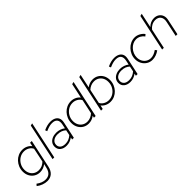

<svg xmlns="http://www.w3.org/2000/svg" viewBox="209 -1967 3437 3437"><g transform="rotate(-45 1928.0 -248.5)"><path d="M237 214Q186 214 131.5 194Q77 174 36 140L64 108Q107 140 149 156Q191 172 234 172Q357 172 389 39L409 -43Q339 10 259 10Q197 10 148 -19.5Q99 -49 71 -101Q43 -153 43 -218Q43 -277 64 -328Q85 -379 122 -418.5Q159 -458 208 -480Q257 -502 312 -502Q366 -502 412 -480Q458 -458 487 -419L502 -492H545L431 43Q413 126 363.5 170Q314 214 237 214ZM266 -32Q356 -32 420 -98L476 -365Q457 -407 412 -433.5Q367 -460 313 -460Q250 -460 199 -427.5Q148 -395 117.5 -341Q87 -287 87 -221Q87 -166 110 -123Q133 -80 173.5 -56Q214 -32 266 -32Z M579 0 728 -700 773 -711 622 0Z M928 10Q853 10 807 -28Q761 -66 761 -130Q761 -179 786.5 -214.5Q812 -250 857 -269.5Q902 -289 958 -289Q1005 -289 1049 -274Q1093 -259 1125 -233L1142 -314Q1157 -385 1128.5 -424Q1100 -463 1026 -463Q988 -463 950 -452.5Q912 -442 865 -421L850 -459Q901 -482 942 -492Q983 -502 1022 -502Q1080 -502 1121.5 -481.5Q1163 -461 1181 -420.5Q1199 -380 1186 -318L1118 0H1075L1084 -43Q1050 -18 1011 -4Q972 10 928 10ZM936 -29Q982 -29 1021 -45Q1060 -61 1095 -92L1116 -192Q1055 -251 954 -251Q889 -251 846.5 -219.5Q804 -188 804 -132Q804 -87 837.5 -58Q871 -29 936 -29Z M1489 10Q1427 10 1378 -19.5Q1329 -49 1301 -101Q1273 -153 1273 -218Q1273 -277 1294 -328Q1315 -379 1352 -418.5Q1389 -458 1438 -480Q1487 -502 1542 -502Q1596 -502 1642 -480Q1688 -458 1716 -420L1776 -700L1821 -711L1670 0H1627L1636 -41Q1569 10 1489 10ZM1496 -32Q1538 -32 1577 -48.5Q1616 -65 1647 -95L1705 -366Q1686 -407 1641 -433.5Q1596 -460 1543 -460Q1480 -460 1429 -427.5Q1378 -395 1347.5 -341Q1317 -287 1317 -221Q1317 -166 1340 -123Q1363 -80 1403.5 -56Q1444 -32 1496 -32Z M2039 10Q1985 10 1939.5 -12Q1894 -34 1865 -72L1849 0H1806L1955 -700L2000 -711L1945 -451Q2013 -502 2092 -502Q2155 -502 2203.5 -472.5Q2252 -443 2280 -391.5Q2308 -340 2308 -274Q2308 -216 2287 -164.5Q2266 -113 2229 -73.5Q2192 -34 2143.5 -12Q2095 10 2039 10ZM2038 -32Q2101 -32 2152 -64Q2203 -96 2233.5 -150.5Q2264 -205 2264 -271Q2264 -327 2241 -369.5Q2218 -412 2178 -436Q2138 -460 2085 -460Q2043 -460 2003.5 -443.5Q1964 -427 1933 -397L1876 -126Q1895 -85 1940 -58.5Q1985 -32 2038 -32Z M2542 10Q2467 10 2421 -28Q2375 -66 2375 -130Q2375 -179 2400.5 -214.5Q2426 -250 2471 -269.5Q2516 -289 2572 -289Q2619 -289 2663 -274Q2707 -259 2739 -233L2756 -314Q2771 -385 2742.5 -424Q2714 -463 2640 -463Q2602 -463 2564 -452.5Q2526 -442 2479 -421L2464 -459Q2515 -482 2556 -492Q2597 -502 2636 -502Q2694 -502 2735.5 -481.5Q2777 -461 2795 -420.5Q2813 -380 2800 -318L2732 0H2689L2698 -43Q2664 -18 2625 -4Q2586 10 2542 10ZM2550 -29Q2596 -29 2635 -45Q2674 -61 2709 -92L2730 -192Q2669 -251 2568 -251Q2503 -251 2460.5 -219.5Q2418 -188 2418 -132Q2418 -87 2451.5 -58Q2485 -29 2550 -29Z M3102 10Q3042 10 2993 -20.5Q2944 -51 2915.5 -103Q2887 -155 2887 -219Q2887 -276 2908.5 -327Q2930 -378 2967.5 -417.5Q3005 -457 3053.5 -479.5Q3102 -502 3156 -502Q3208 -502 3257 -476.5Q3306 -451 3339 -407L3306 -378Q3279 -416 3238.5 -438Q3198 -460 3152 -460Q3108 -460 3068.5 -440.5Q3029 -421 2998 -387.5Q2967 -354 2949 -310.5Q2931 -267 2931 -219Q2931 -166 2953.5 -123.5Q2976 -81 3016 -56.5Q3056 -32 3106 -32Q3141 -32 3178.5 -46Q3216 -60 3255 -88L3281 -52Q3194 10 3102 10Z M3353 0 3502 -700 3547 -711 3488 -433Q3556 -502 3645 -502Q3701 -502 3741 -476Q3781 -450 3798.5 -404Q3816 -358 3803 -297L3740 0H3697L3759 -291Q3776 -369 3742 -415Q3708 -461 3637 -461Q3590 -461 3548 -439Q3506 -417 3477 -379L3396 0Z"/></g></svg>

Font: Red Hat Display VF
Style: Italic
Weight: 300
Italic angle: -12°
Designer: Pentagram, MCKL
Foundry: Pentagram, MCKL
Version: Version 1.023